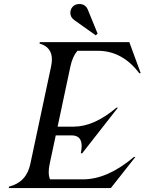

<svg xmlns="http://www.w3.org/2000/svg" viewBox="-20 -950 731 970"><path d="M380.9 -929.7Q412.1 -929.7 423.8 -900.9L473.1 -780.3L463.9 -771.5L356.4 -847.7Q335.4 -862.3 335.4 -884.3Q335.4 -902.8 346.7 -915.5Q359.4 -929.7 380.9 -929.7ZM24.4 0 25.9 -7.3Q113.8 -29.3 133.3 -122.1L238.3 -615.2Q242.2 -633.8 242.2 -649.4Q242.2 -712.4 179.7 -730L181.2 -737.3H633.3L690.9 -580.1H683.6Q598.1 -693.4 473.6 -693.4H371.1Q346.7 -665 335.9 -615.2L271 -310.1H351.1Q455.6 -310.1 568.4 -406.2H575.7L395.5 -175.8H388.2Q392.6 -196.3 392.6 -211.9Q392.6 -266.1 341.8 -266.1H261.7L231 -122.1Q226.1 -99.1 226.1 -80.6Q226.1 -59.1 232.9 -43.9H398.9Q523.4 -43.9 656.7 -157.2H664.1L540 0Z"/></svg>

Font: Modern Antiqua
Style: Book Oblique
Weight: 400
Italic angle: -12°
Designer: Wojciech Kalinowski "wmk69" (wmk69@o2.pl)
Foundry: Wojciech Kalinowski "wmk69" (wmk69@o2.pl)
Version: Version 3.1.0; 2021-05-28